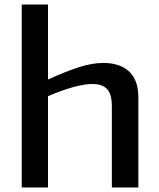

<svg xmlns="http://www.w3.org/2000/svg" viewBox="-20 -828 703 848"><path d="M76 -808H192V-477Q274 -514 331 -532Q388 -550 436 -550Q510 -550 550.5 -512Q591 -474 591 -399V0H474V-359Q474 -412 453 -434.5Q432 -457 388 -457Q352 -457 300.5 -442.5Q249 -428 192 -403V0H76Z"/></svg>

Font: Encode Sans Wide
Style: Medium
Weight: 500
Designer: Pablo Impallari, Andres Torresi
Foundry: Pablo Impallari, Andres Torresi
Version: Version 1.000; ttfautohint (v1.00) -l 8 -r 50 -G 200 -x 14 -